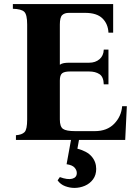

<svg xmlns="http://www.w3.org/2000/svg" viewBox="-20 -685 670 940"><path d="M58 0V-23Q87 -25 100 -38Q113 -51 113 -100V-565Q113 -614 98.5 -627.5Q84 -641 43 -642V-665H534V-525H511Q509 -568 481.5 -595Q454 -622 397 -622H317Q296 -622 284.5 -611Q273 -600 273 -565V-368Q281 -374 292.5 -376Q304 -378 320 -378H417Q447 -378 467 -395Q487 -412 488 -442H511V-272H488Q487 -309 467 -322Q447 -335 417 -335H322Q295 -335 284 -326Q273 -317 273 -291V-100Q273 -65 288.5 -54Q304 -43 349 -43H444Q504 -43 539 -79Q574 -115 578 -165H601L593 0ZM359 43Q406 55 428.5 81Q451 107 451 142Q451 172 435.5 193Q420 214 395.5 224.5Q371 235 344 235Q322 235 299 226.5Q276 218 262 198L273 182Q311 196 333.5 190Q356 184 356 162Q356 148 345 135.5Q334 123 306 119L330 -13H369Z"/></svg>

Font: Bona Nova SC
Style: Bold
Weight: 700
Designer: Mateusz Machalski
Foundry: Capitalics
Version: Version 4.001; ttfautohint (v1.8.4.7-5d5b)